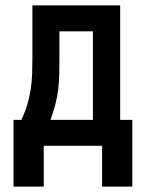

<svg xmlns="http://www.w3.org/2000/svg" viewBox="-20 -540 540 711"><path d="M30 151V-96H59Q72 -123 80.5 -151Q89 -179 93.5 -208Q98 -237 99 -266.5Q100 -296 100 -325V-520H425V-96H470V151H358V0H142V151ZM167 -96H324V-424H200V-325Q200 -296 199.5 -267Q199 -238 195.5 -209Q192 -180 184.5 -151.5Q177 -123 167 -96Z"/></svg>

Font: Iosevka Term Curly
Style: Bold
Weight: 700
Designer: Belleve Invis
Foundry: Belleve Invis
Version: Version 32.3.0